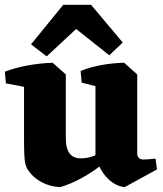

<svg xmlns="http://www.w3.org/2000/svg" viewBox="-20 -758 674 795"><path d="M230.2 16.5Q211.2 16.8 185.6 9.6Q160 2.5 135.6 -14Q111.2 -30.5 93.5 -57.5Q88.2 -66.8 85 -80Q81.8 -93.2 80.6 -118.2Q79.5 -143.2 79.5 -184.8V-448.5L198.2 -498.2L252.5 -449.8V-185.5Q252.5 -142.5 269.2 -121.4Q286 -100.2 322.2 -102.5Q358.2 -104 397 -125.4Q435.8 -146.8 473 -172.5L478.2 -146Q440.5 -105.8 397.6 -72.9Q354.8 -40 311.9 -17.4Q269 5.2 230.2 16.5ZM4.5 -412.8 0 -461.2Q43.5 -477.5 94.5 -487Q145.5 -496.5 198.2 -498.2L197.8 -427.5L121.5 -390.5ZM496.8 16.5Q476.8 15.5 456.2 4.1Q435.8 -7.2 418.5 -27Q401.2 -46.8 389.5 -72.5L375.2 -78.2V-448.5L494 -498.2L548.2 -449.8V-122Q548.2 -111.8 554.6 -104.6Q561 -97.5 572.8 -97.5Q584.5 -97.5 596.2 -98.6Q608 -99.8 624 -101.2L630 -56.5ZM318.2 -415.8 313.8 -464.2Q352.8 -479.8 399.2 -488.5Q445.8 -497.2 494 -498.2L493.5 -427.5L417.2 -390.5ZM173.2 -524.5 108.5 -574.5 241.8 -738H357.2L488.2 -582L432.5 -529L295.2 -638Z"/></svg>

Font: Eczar
Style: Regular
Weight: 400
Designer: Vaibhav Singh
Foundry: Rosetta Type Foundry
Version: Version 2.000